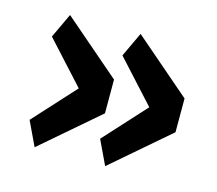

<svg xmlns="http://www.w3.org/2000/svg" viewBox="-72 -581 688 610"><g transform="rotate(15 272.5 -275.5)"><path d="M175 -275 50 -412 88 -493 276 -331V-220L88 -58L50 -138ZM407 -275 282 -412 320 -493 508 -331V-220L320 -58L282 -138Z"/></g></svg>

Font: IBM Plex Sans Thai SemiBold
Style: Regular
Weight: 600
Designer: Mike Abbink, Paul van der Laan, Pieter van Rosmalen, Ben Mitchell, Mark Frömberg
Foundry: Bold Monday
Version: Version 1.1